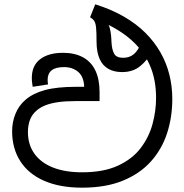

<svg xmlns="http://www.w3.org/2000/svg" viewBox="-20 -856 852 887"><path d="M359 11Q257 11 184.5 -20.5Q112 -52 74 -111Q36 -170 36 -250Q36 -292 51.5 -330.5Q67 -369 99 -396Q133 -425 188 -440Q243 -455 333 -455H369Q367 -502 341 -524Q315 -546 276 -546Q237 -546 218.5 -531Q200 -516 200 -487Q200 -482 200.5 -477Q201 -472 202 -466L131 -455Q130 -463 128.5 -473Q127 -483 127 -496Q127 -553 165.5 -582.5Q204 -612 271 -612Q325 -612 363 -591.5Q401 -571 420.5 -530.5Q440 -490 440 -430V-389H330Q282 -389 248 -384Q214 -379 191 -370Q168 -361 151 -347Q128 -328 118.5 -302.5Q109 -277 109 -246Q109 -188 139 -146Q169 -104 225 -82Q281 -60 359 -60Q458 -60 524.5 -90.5Q591 -121 629.5 -171.5Q668 -222 684.5 -282.5Q701 -343 701 -404Q701 -489 672 -555Q643 -621 587.5 -670.5Q532 -720 451 -755Q438 -761 424 -766Q410 -771 396 -776L420 -836Q494 -813 552 -779.5Q610 -746 652 -704Q694 -662 721.5 -613.5Q749 -565 762.5 -511Q776 -457 776 -399Q776 -315 752 -241Q728 -167 677.5 -110.5Q627 -54 548 -21.5Q469 11 359 11ZM544 -523Q506 -523 479.5 -538.5Q453 -554 439.5 -585.5Q426 -617 426 -664Q426 -706 424 -727Q422 -748 416 -758Q410 -768 398 -775L429 -800Q454 -784 468 -765.5Q482 -747 488 -722.5Q494 -698 495 -662Q497 -626 507.5 -607.5Q518 -589 549 -589Q578 -589 598 -605.5Q618 -622 634 -661L676 -611Q663 -580 629 -551.5Q595 -523 544 -523Z"/></svg>

Font: hexsinhala15
Style: Book
Weight: 400
Designer: Jelle Bosma - Monotype Design Team
Foundry: Monotype Imaging Inc.
Version: Version 2.003